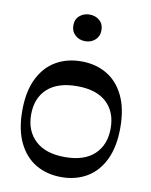

<svg xmlns="http://www.w3.org/2000/svg" viewBox="-89 -857 733 934"><g transform="rotate(10 278.0 -390.5)"><path d="M278.5 10.5Q206.8 10.5 152.2 -21.6Q97.6 -53.7 66.7 -117.5Q35.7 -181.3 35.7 -275.3Q35.7 -369.9 66.7 -433.3Q97.6 -496.8 152.2 -528.9Q206.8 -561 278.5 -561Q349.5 -561 403.9 -528.9Q458.4 -496.8 489.1 -433.3Q519.9 -369.9 519.9 -275.3Q519.9 -181.3 489.1 -117.5Q458.4 -53.7 403.9 -21.6Q349.5 10.5 278.5 10.5ZM278.5 -88.5Q374 -88.5 424.1 -135.8Q474.2 -183.1 474.2 -264.2Q474.2 -345.7 424.1 -392.2Q374 -438.6 278.5 -438.6Q183 -438.6 132.2 -392.2Q81.4 -345.7 81.4 -264.2Q81.4 -183.8 132.2 -136.1Q183 -88.5 278.5 -88.5ZM277.8 -660.7Q248.7 -660.7 228.5 -678.9Q208.3 -697.1 208.3 -726.7Q208.3 -757.1 228.5 -774.6Q248.7 -792.2 277.8 -792.2Q307.2 -792.2 327.3 -774.6Q347.3 -757.1 347.3 -726.7Q347.3 -697.1 327.3 -678.9Q307.2 -660.7 277.8 -660.7Z"/></g></svg>

Font: Savate ExtraLight
Style: Regular
Weight: 200
Designer: Max Esnée
Foundry: Plomb Type
Version: Version 2.000